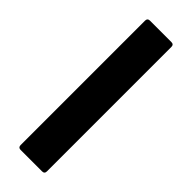

<svg xmlns="http://www.w3.org/2000/svg" viewBox="-233 -700 717 717"><g transform="rotate(45 125.5 -341.5)"><path d="M69 0Q56 0 56 -13V-670Q56 -683 69 -683H182Q195 -683 195 -670V-13Q195 0 182 0Z"/></g></svg>

Font: Sofia Sans ExtraBold
Style: Regular
Weight: 800
Designer: Botio Nikoltchev, Ani Petrova
Foundry: lettersoup
Version: Version 4.101; ttfautohint (v1.8.4.7-5d5b)